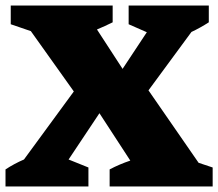

<svg xmlns="http://www.w3.org/2000/svg" viewBox="-26 -677 792 697"><path d="M-6 0V-62Q26 -83 61 -98L242 -345L86 -564L13 -589V-657H383V-596Q355 -582 326 -570L419 -427L507 -560L441 -589V-657H732V-596Q701 -576 669 -561L513 -349L695 -86L746 -69V0H372V-62Q408 -81 447 -94L335 -266L223 -98L295 -69V0Z"/></svg>

Font: Piazzolla ExtraBold
Style: Regular
Weight: 800
Designer: Juan Pablo del Peral
Foundry: Huerta Tipografica
Version: Version 1.330